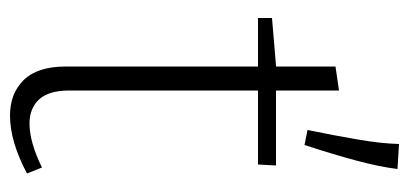

<svg xmlns="http://www.w3.org/2000/svg" viewBox="-237 -574 818 384"><g transform="rotate(90 172.0 -382.0)"><path d="M211 7Q167 7 140 -20.5Q113 -48 113 -105V-498L123 -489H16V-517L123 -526L113 -515V-644L161 -651V-515L152 -525H311L309 -489H152L161 -498V-112Q161 -70 179 -51Q197 -32 227 -32Q246 -32 268.5 -38.5Q291 -45 315 -57L327 -27Q263 7 211 7ZM270 -582 240 -588Q251 -642 259 -688.5Q267 -735 268 -771L318 -768Q314 -734 301.5 -687Q289 -640 270 -582Z"/></g></svg>

Font: Bitter Thin Light
Style: Regular
Weight: 300
Version: Version 2.002